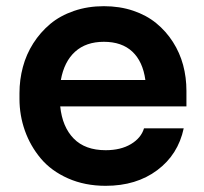

<svg xmlns="http://www.w3.org/2000/svg" viewBox="-20 -582 660 621"><path d="M321.8 19Q254.4 19 200 -5.1Q145.5 -29.3 111.8 -69.6Q78.1 -109.9 60.5 -159.4Q43 -209 43 -262.2V-280.8Q43 -324.2 54 -365.2Q64.9 -406.2 87.6 -441.9Q110.4 -477.5 142.3 -504.4Q174.3 -531.2 219 -546.6Q263.7 -562 315.9 -562Q367.2 -562 410.6 -547.4Q454.1 -532.7 485.6 -506.8Q517.1 -481 539.3 -446.3Q561.5 -411.6 572.3 -371.6Q583 -331.5 583 -288.1V-237.8H174.8Q181.6 -171.4 218.5 -133.8Q255.4 -96.2 321.8 -96.2Q370.6 -96.2 403.6 -116Q436.5 -135.7 445.8 -167H574.2Q556.2 -82 488.5 -31.5Q420.9 19 321.8 19ZM315.9 -446.8Q258.3 -446.8 222.9 -414.8Q187.5 -382.8 176.8 -323.2H450.2Q441.9 -383.3 408 -415Q374 -446.8 315.9 -446.8Z"/></svg>

Font: Sora SemiBold
Style: Regular
Weight: 600
Designer: Jonathan Barnbrook, Julián Moncada
Foundry: Barnbrook Fonts
Version: Version 2.000